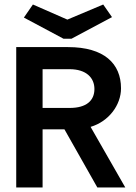

<svg xmlns="http://www.w3.org/2000/svg" viewBox="-20 -832 603 852"><path d="M438 -812 279 -745 126 -812 86 -754 262 -660H297L477 -756ZM52 0H169V-258H266L412 0H536L382 -269C463 -293 517 -366 517 -440C517 -550 442 -623 282 -623H52ZM169 -353V-525H288C364 -525 399 -486 399 -437C399 -386 364 -353 289 -353Z"/></svg>

Font: Inconsolata SemiExpanded
Style: Bold
Weight: 700
Width: 6
Monospace: yes
Designer: Raph Levien, Cyreal, Brenton Simpson
Foundry: Raph Levien, Cyreal, Google
Version: Version 3.100